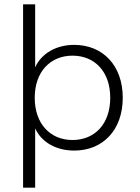

<svg xmlns="http://www.w3.org/2000/svg" viewBox="-20 -688 648 890"><path d="M324 10C456 10 549 -84 549 -235C549 -385 456 -480 324 -480C240 -480 172 -440 143 -376V-668H87V182H143V-93C172 -29 240 10 324 10ZM316 -39C214 -39 141 -113 141 -235C141 -356 214 -430 316 -430C419 -430 491 -356 491 -235C491 -113 419 -39 316 -39Z"/></svg>

Font: Gantari Light
Style: Regular
Weight: 300
Designer: Anugrah Pasau
Foundry: Lafontype
Version: Version 1.000